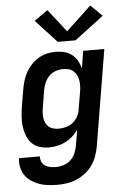

<svg xmlns="http://www.w3.org/2000/svg" viewBox="-64 -818 728 1087"><g transform="rotate(-5 300.0 -274.5)"><path d="M218 223Q191 223 165 220Q139 217 115 208.5Q91 200 70 186Q49 172 35 151.5Q21 131 15.5 105.5Q10 80 14 54H133Q131 70 137.5 84.5Q144 99 157 107.5Q170 116 186 119Q202 122 218 122Q240 122 262 115Q284 108 301.5 92Q319 76 328 54.5Q337 33 341 12L356 -78Q342 -57 323 -40.5Q304 -24 282 -13Q260 -2 236 3Q212 8 189 8Q161 8 135 0Q109 -8 91 -27Q73 -46 63.5 -70.5Q54 -95 50.5 -122Q47 -149 49 -177Q51 -205 55 -233L72 -333Q76 -357 83.5 -381.5Q91 -406 103.5 -428.5Q116 -451 134.5 -470.5Q153 -490 176 -503.5Q199 -517 224 -522.5Q249 -528 273 -528Q298 -528 322 -522Q346 -516 364.5 -501.5Q383 -487 395 -466Q407 -445 413 -422L429 -520H549L458 28Q453 55 443.5 81.5Q434 108 417 132Q400 156 376.5 174Q353 192 326.5 203.5Q300 215 272.5 219Q245 223 218 223ZM253 -93Q274 -93 294.5 -98.5Q315 -104 332.5 -117.5Q350 -131 360.5 -150.5Q371 -170 374 -190L391 -290Q394 -307 394.5 -323Q395 -339 392.5 -355Q390 -371 383 -385Q376 -399 364.5 -409Q353 -419 337.5 -423Q322 -427 306 -427Q285 -427 263.5 -419.5Q242 -412 226 -395.5Q210 -379 201.5 -358.5Q193 -338 189 -317L173 -217Q170 -201 169.5 -186Q169 -171 171.5 -157Q174 -143 180.5 -130Q187 -117 198 -108.5Q209 -100 223.5 -96.5Q238 -93 253 -93ZM290 -583 170 -713 247 -767 348 -638 491 -772 556 -708 391 -583Z"/></g></svg>

Font: Iosevka SS04 Extended
Style: Bold Italic
Weight: 700
Width: 7
Italic angle: -9°
Monospace: yes
Designer: Belleve Invis
Foundry: Belleve Invis
Version: Version 19.0.0; ttfautohint (v1.8.4)